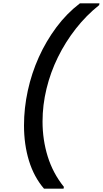

<svg xmlns="http://www.w3.org/2000/svg" viewBox="-20 -954 621 1160"><path d="M246 186Q185 115 155 17Q125 -81 125 -196Q125 -301 148 -406.5Q171 -512 214.5 -608.5Q258 -705 320.5 -789Q383 -873 463 -934H581L579 -923Q501 -861 438 -780.5Q375 -700 330 -608.5Q285 -517 261 -418Q237 -319 237 -220Q237 -109 268.5 -8Q300 93 366 175L364 186Z"/></svg>

Font: SVN-Poppins Medium
Style: Italic
Weight: 500
Italic angle: -10°
Designer: Ninad Kale (Devanagari), Jonny Pinhorn (Latin)
Foundry: Indian Type Foundry
Version: Version 3.002 2017; ttfautohint (v1.8.3)